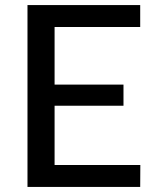

<svg xmlns="http://www.w3.org/2000/svg" viewBox="-20 -738 617 758"><path d="M534 -86.5 533.5 0H88.5V-718H533.5V-631.5H195.5V-404H467.5V-320.5H195.5V-86.5Z"/></svg>

Font: LatoLatin Medium
Style: Regular
Weight: 500
Designer: Lukasz Dziedzic with Adam Twardoch and Botio Nikoltchev
Foundry: tyPoland Lukasz Dziedzic
Version: Version 2.015; 2015-08-06; http://www.latofonts.com/